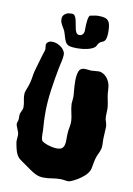

<svg xmlns="http://www.w3.org/2000/svg" viewBox="-94 -902 675 972"><g transform="rotate(10 244.0 -416.0)"><path d="M466.8 -298.8V-293Q466.8 -279.3 465.3 -263.4Q463.9 -247.6 463.9 -233.9Q463.9 -225.6 464.4 -217Q464.8 -208.5 464.8 -200.2Q464.8 -189.9 462.4 -181.4Q460 -172.9 456.5 -164.8Q453.1 -156.7 449 -148.2Q444.8 -139.6 441.9 -128.9Q439.5 -120.1 437.7 -111.1Q436 -102.1 434.6 -93.3Q433.1 -84.5 431.4 -76.9Q429.7 -69.3 426.8 -64Q418.9 -48.3 403.8 -35.2Q388.7 -22 372.8 -12.5Q356.9 -2.9 344.2 2.4Q331.5 7.8 328.1 7.8Q317.4 7.8 306.9 5.9Q296.4 3.9 285.2 3.9Q264.6 3.9 243.4 7.6Q222.2 11.2 201.2 11.2Q188 11.2 178 9Q168 6.8 156.2 1Q144.5 -4.9 129.2 -15.4Q113.8 -25.9 89.8 -43Q78.1 -51.3 69.6 -57.4Q61 -63.5 54.7 -72.8Q48.3 -82 43.5 -97.2Q38.6 -112.3 34.2 -138.2Q34.2 -140.6 33.7 -142.6Q33.2 -144.5 33.2 -147Q33.2 -154.8 34.2 -162.4Q35.2 -169.9 35.2 -178.2Q35.2 -186.5 32.7 -193.6Q30.3 -200.7 27.3 -207.5Q24.4 -214.4 22 -220.7Q19.5 -227.1 19 -233.9Q19 -237.8 22 -245.6Q24.9 -253.4 24.9 -261.2V-277.8Q24.9 -284.2 26.9 -289.6Q28.8 -294.9 31.5 -300Q34.2 -305.2 36.1 -310.8Q38.1 -316.4 38.1 -323.2Q38.1 -338.9 34.4 -354.7Q30.8 -370.6 30.8 -386.2Q30.8 -399.4 37.6 -414.8Q44.4 -430.2 49.8 -450.2Q53.7 -464.4 55.9 -480.7Q58.1 -497.1 62 -512.2Q67.4 -533.2 73.7 -553.2Q80.1 -573.2 86.9 -598.1Q89.4 -607.9 92.8 -616.5Q96.2 -625 96.2 -631.8Q96.2 -637.2 95.2 -642.3Q94.2 -647.5 94.2 -651.9Q94.2 -659.7 102.1 -666.7Q109.9 -673.8 124 -673.8Q137.7 -673.8 150.1 -668.7Q162.6 -663.6 172.1 -655.8Q181.6 -647.9 187.3 -638.4Q192.9 -628.9 192.9 -620.1Q192.9 -612.3 191.4 -602.3Q189.9 -592.3 187.7 -582.5Q185.5 -572.8 183.3 -563.7Q181.2 -554.7 180.2 -548.8Q174.8 -520.5 169.7 -490.7Q164.6 -460.9 160.4 -430.4Q156.2 -399.9 153.8 -368.4Q151.4 -336.9 151.9 -305.2Q151.9 -272.9 154.8 -240.2Q155.8 -232.4 155.8 -222.7Q155.8 -212.9 156 -203.1Q156.2 -193.4 157.2 -185.1Q158.2 -176.8 161.1 -171.9Q163.1 -168.5 171.1 -164.1Q179.2 -159.7 190.9 -155.5Q202.6 -151.4 215.8 -148.7Q229 -146 241.2 -146Q258.8 -146 266.8 -152.8Q274.9 -159.7 277.8 -171.1Q280.8 -182.6 280.3 -197.5Q279.8 -212.4 280.8 -228Q281.7 -246.6 285.4 -264.2Q289.1 -281.7 288.1 -295.9Q287.1 -314 281.7 -336.2Q276.4 -358.4 274.9 -381.8Q274.9 -390.1 276.4 -398.7Q277.8 -407.2 277.8 -415Q277.8 -421.4 277.1 -430.7Q276.4 -439.9 275.4 -450.9Q274.4 -461.9 273.7 -473.9Q272.9 -485.8 272.9 -498Q272.9 -528.8 280 -547.9Q287.1 -566.9 309.1 -566.9Q316.4 -566.9 325.2 -565.9Q334 -564.9 342.8 -564Q351.1 -564 361.8 -565.4Q372.6 -566.9 382.8 -566.9Q389.2 -566.9 397.9 -563.5Q406.7 -560.1 415.3 -553.2Q423.8 -546.4 430.9 -535.2Q438 -523.9 441.9 -508.8Q444.8 -495.6 445.3 -480Q445.8 -464.4 448.2 -450.2Q451.2 -433.6 454.6 -417Q458 -400.4 458 -386.2Q458 -377 457.5 -367.9Q457 -358.9 457 -350.1Q457 -334.5 461.4 -323.5Q465.8 -312.5 466.8 -298.8ZM383.8 -724.1Q379.9 -719.7 372.8 -717.5Q365.7 -715.3 358.9 -709Q353.5 -703.6 350.3 -696.3Q347.2 -689 343.8 -686Q331.1 -674.8 305.9 -668.9Q280.8 -663.1 254.9 -663.1Q231.4 -663.1 218.5 -665.8Q205.6 -668.5 198.5 -676Q191.4 -683.6 187 -697.3Q182.6 -710.9 175.8 -732.9Q173.3 -740.7 168.9 -747.6Q164.6 -754.4 160.4 -761.5Q156.2 -768.6 153.1 -776.6Q149.9 -784.7 149.9 -794.9Q149.9 -796.4 150.4 -802.2Q150.9 -808.1 155.3 -814.5Q159.7 -820.8 169.2 -825.9Q178.7 -831.1 196.8 -831.1Q207 -831.1 212.4 -823.7Q217.8 -816.4 220.7 -805.2Q223.6 -793.9 225.6 -781Q227.5 -768.1 230.2 -756.8Q232.9 -745.6 238 -738.3Q243.2 -731 252.9 -731Q265.1 -731 271 -739.5Q276.9 -748 276.9 -760.3V-769Q276.9 -775.4 277.3 -786.9Q277.8 -798.3 279.3 -809.8Q280.8 -821.3 283.9 -829.6Q287.1 -837.9 293 -837.9Q297.4 -837.9 307.4 -840.6Q317.4 -843.3 334 -843.3Q353 -843.3 365 -839.6Q377 -835.9 383.5 -827.4Q390.1 -818.8 392.6 -804.7Q395 -790.5 395 -770Q395 -754.9 392.6 -742.4Q390.1 -730 383.8 -724.1Z"/></g></svg>

Font: Freckle Face
Style: Regular
Weight: 400
Designer: Astigmatic (AOETI)
Foundry: Astigmatic (AOETI)
Version: Version 1.000